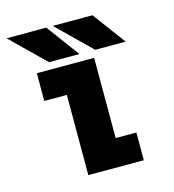

<svg xmlns="http://www.w3.org/2000/svg" viewBox="-104 -773 777 859"><g transform="rotate(-15 285.0 -343.0)"><path d="M515.5 -533.5H374.5L218.5 -686H402.5ZM301.5 -533.5H160.5L4.5 -686H188.5ZM360.5 -128.5H456.5V0H199.5V-371.5H95V-500H360.5Z"/></g></svg>

Font: League Mono Narrow ExtraBold
Style: Regular
Weight: 800
Width: 3
Designer: Tyler Finck
Foundry: The League of Moveable Type / Tyler Finck
Version: Version 2.210